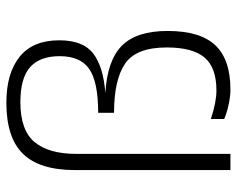

<svg xmlns="http://www.w3.org/2000/svg" viewBox="-92 -668 760 617"><g transform="rotate(-90 288.5 -360.0)"><path d="M266 -720H267Q361 -720 414 -677.5Q467 -635 467 -550Q467 -473 424 -440.5Q381 -408 297 -402Q402 -396 449.5 -349Q497 -302 497 -202Q497 -97 451 -48.5Q405 0 309 0Q288 0 264 -5Q240 -10 227 -15L214 -20V-63Q268 -45 306 -45Q379 -45 411.5 -83Q444 -121 444 -205Q444 -303 392 -338.5Q340 -374 234 -374V-425Q333 -425 374.5 -453.5Q416 -482 416 -549Q416 -612 381 -643.5Q346 -675 268 -675Q178 -675 140 -629.5Q102 -584 102 -495V0H50V-500Q50 -613 102 -666.5Q154 -720 266 -720Z"/></g></svg>

Font: Fivo Sans Light
Style: Regular
Weight: 300
Designer: Alexander Slobzheninov
Foundry: Alexander Slobzheninov
Version: 1.0